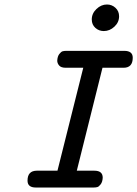

<svg xmlns="http://www.w3.org/2000/svg" viewBox="-20 -838 613 858"><path d="M103 -30.8Q103 -74.7 144 -75.2H236.8L352.1 -535.2H273.9Q252.9 -535.2 244.4 -545.2Q235.8 -555.2 235.8 -566.9Q236.8 -585.9 244.9 -596.4Q252.9 -606.9 260 -608.9Q267.1 -610.8 276.9 -610.8H535.2Q573.2 -610.8 573.2 -580.1Q573.2 -535.2 532.2 -535.2H438L323.2 -75.2H401.9Q439 -75.2 439 -43.9Q438 -24.9 429.9 -14.4Q421.9 -3.9 415 -2Q408.2 0 397.9 0H140.1Q103 0 103 -30.8ZM390.1 -751Q390.1 -777.8 411.1 -797.9Q432.1 -817.9 458 -817.9Q480 -817.9 496.1 -803Q512.2 -788.1 512.2 -765.1Q512.2 -738.3 491.2 -718.8Q470.2 -699.2 443.8 -699.2Q421.9 -699.2 406 -713.6Q390.1 -728 390.1 -751Z"/></svg>

Font: CMU Typewriter Text
Style: BoldItalic
Weight: 700
Italic angle: -14.04°
Version: Version 0.7.0